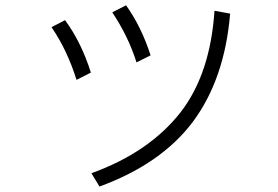

<svg xmlns="http://www.w3.org/2000/svg" viewBox="-20 -678 1040 719"><path d="M172.9 -576.2 223.6 -602.5Q284.2 -520.5 320.3 -406.2L266.6 -378.9Q231.4 -491.2 172.9 -576.2ZM400.4 -631.8 452.1 -658.2Q509.8 -577.1 543.9 -470.7L491.2 -444.3Q460.9 -541 400.4 -631.8ZM322.3 -29.3Q539.1 -107.4 657.2 -258.8Q767.6 -402.3 783.2 -637.7L841.8 -627Q821.3 -381.8 702.1 -221.7Q583 -63.5 352.5 20.5Z"/></svg>

Font: Gothic A1 Light
Style: Regular
Weight: 300
Version: Version 2.50